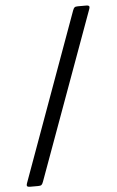

<svg xmlns="http://www.w3.org/2000/svg" viewBox="-58 -785 564 925"><g transform="rotate(-5 224.5 -322.0)"><path d="M395 -745Q410 -745 410 -737Q410 -733 408 -727L113 83Q109 94 104.5 97.5Q100 101 88 101H49Q34 101 34 93Q34 89 36 83L330 -727Q334 -738 338.5 -741.5Q343 -745 355 -745Z"/></g></svg>

Font: Crete Round
Style: Regular
Weight: 400
Designer: Veronika Burian
Foundry: TypeTogether
Version: Version 1.001